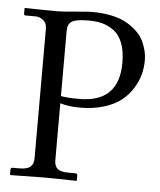

<svg xmlns="http://www.w3.org/2000/svg" viewBox="-49 -697 619 741"><g transform="rotate(5 260.5 -326.5)"><path d="M186.5 -573.7V-319.8Q209 -314.9 257.8 -314.9Q411.6 -314.9 411.6 -468.3Q411.6 -513.7 399.4 -544.9Q387.2 -576.2 365.5 -591.8Q343.8 -607.4 320.6 -613.5Q297.4 -619.6 268.6 -619.6Q218.8 -619.6 202.6 -608.9Q186.5 -598.1 186.5 -573.7ZM106 -71.3V-573.7Q106 -595.7 91.8 -606.7Q77.6 -617.7 61.5 -617.7H23.4Q17.1 -617.7 17.1 -624V-644.5L19 -646.5Q99.6 -644.5 145.5 -644.5Q161.1 -644.5 212.6 -649.2Q264.2 -653.8 276.4 -653.8Q320.8 -653.8 356.7 -645.8Q392.6 -637.7 416 -623.3Q439.5 -608.9 456.1 -592Q472.7 -575.2 481.2 -555.4Q489.7 -535.6 493.4 -519Q497.1 -502.4 497.1 -485.8Q497.1 -458.5 490.5 -431.9Q483.9 -405.3 467 -377.7Q450.2 -350.1 424.6 -329.1Q398.9 -308.1 357.2 -294.9Q315.4 -281.7 263.2 -281.7Q218.8 -281.7 186.5 -292V-71.3Q186.5 -47.9 199.2 -37.8Q211.9 -27.8 241.2 -27.8H267.6Q275.9 -27.8 275.9 -19.5V-1L273.9 1Q187 -1 147.9 -1L19 1L17.1 -1V-19.5Q17.1 -27.8 24.9 -27.8H51.3Q81.1 -27.8 93.5 -38.6Q106 -49.3 106 -71.3Z"/></g></svg>

Font: Libertinage
Style: b
Weight: 400
Designer: OSP
Foundry: OSP
Version: Version 1.0; 2008; OFL relea